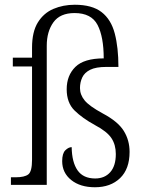

<svg xmlns="http://www.w3.org/2000/svg" viewBox="-20 -779 610 809"><path d="M380 10Q318 10 280 -20.5Q242 -51 242 -100Q242 -133 255.5 -146Q269 -159 282 -159Q283 -95 307 -61Q331 -27 381 -27Q421 -27 444.5 -53.5Q468 -80 468 -130Q468 -169 449.5 -197Q431 -225 380 -252Q327 -281 294 -313.5Q261 -346 261 -403Q261 -461 297.5 -497Q334 -533 417 -533Q417 -624 391 -674Q365 -724 294 -724Q233 -724 205 -685Q177 -646 177 -586V0H26V-32H46Q83 -32 99 -44Q115 -56 115 -106V-499H34V-536H115V-578Q115 -645 139.5 -684.5Q164 -724 205 -741.5Q246 -759 295 -759Q368 -759 408 -728Q448 -697 463.5 -638Q479 -579 479 -497H428Q384 -497 360 -485Q336 -473 326.5 -452.5Q317 -432 317 -408Q317 -380 336.5 -356Q356 -332 413 -301Q477 -267 501.5 -227.5Q526 -188 526 -139Q526 -67 486 -28.5Q446 10 380 10Z"/></svg>

Font: Noto Serif Lao SemiCondensed Light
Style: Regular
Weight: 300
Width: 4
Designer: Monotype Design Team
Foundry: Monotype Imaging Inc.
Version: Version 2.003; ttfautohint (v1.8.4.7-5d5b)